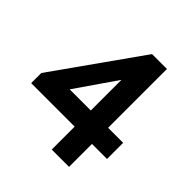

<svg xmlns="http://www.w3.org/2000/svg" viewBox="-190 -843 980 980"><g transform="rotate(45 300.0 -353.0)"><path d="M458.5 0H333.5V-165.5H19.5V-238.5L351 -706.5H458.5V-282H567V-165.5H458.5ZM333.5 -282V-503L181 -282Z"/></g></svg>

Font: Acari Sans
Style: Bold
Weight: 700
Designer: Alfredo Marco Pradil and Stefan Peev (font) & Cristiano Sobral (main changes)
Foundry: Alfredo Marco Pradil and Stefan Peev (font) & Cristiano Sobral (main changes)
Version: Version 1.063; ttfautohint (v1.8.3)